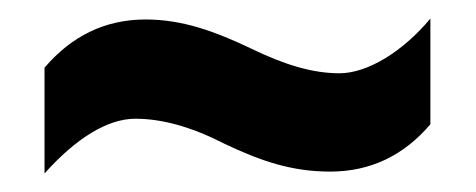

<svg xmlns="http://www.w3.org/2000/svg" viewBox="-20 -456 513 207"><path d="M222 -301C262 -282 295 -271 336 -271C379 -271 415 -288 444 -322V-436C414 -400 376 -377 346 -377C317 -377 287 -386 250 -404C212 -422 177 -435 137 -435C93 -435 57 -417 28 -383V-269C62 -307 96 -328 126 -328C155 -328 187 -319 222 -301Z"/></svg>

Font: Noto Sans Arabic UI XCn
Style: Bold
Weight: 700
Width: 2
Designer: Monotype Design Team, Nadine Chahine and Nizar Qandah
Foundry: Monotype Imaging Inc.
Version: Version 2.010